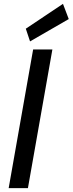

<svg xmlns="http://www.w3.org/2000/svg" viewBox="-20 -977 377 997"><path d="M25 0 152 -720H252L125 0ZM136 -762 114 -828 307 -957 337 -878Z"/></svg>

Font: DM Sans 12pt Medium
Style: Italic
Weight: 500
Italic angle: -10°
Version: Version 4.004;gftools[0.9.30]